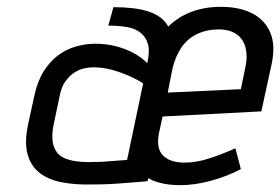

<svg xmlns="http://www.w3.org/2000/svg" viewBox="-20 -530 820 562"><path d="M411 -345Q395 -362 370.5 -375Q346 -388 318 -395Q290 -402 260 -402Q231 -402 202.5 -394Q174 -386 150 -368Q126 -350 108 -321.5Q90 -293 81 -252L62 -165Q51 -112 61 -77.5Q71 -43 96.5 -23.5Q122 -4 160.5 3.5Q199 11 245 10Q261 10 281.5 9.5Q302 9 322.5 7.5Q343 6 362 4.5Q381 3 394 2Q407 1 412 0L476 -294Q488 -353 486.5 -394.5Q485 -436 467 -461Q449 -486 411 -497.5Q373 -509 312 -509L297 -455Q326 -455 350.5 -451Q375 -447 391 -434.5Q407 -422 413 -401Q419 -380 411 -345ZM399 -286 352 -62Q352 -62 347 -61.5Q342 -61 333.5 -60.5Q325 -60 313 -59Q301 -58 287.5 -57Q274 -56 259 -56Q214 -54 186.5 -61Q159 -68 147 -83.5Q135 -99 133.5 -122Q132 -145 139 -175L154 -246Q159 -274 170.5 -290.5Q182 -307 196 -316.5Q210 -326 225 -329.5Q240 -333 252 -333Q281 -333 308 -325.5Q335 -318 358.5 -307.5Q382 -297 399 -286ZM445 -139 456 -189 745 -204 775 -342Q787 -398 771 -435Q755 -472 718 -491Q681 -510 626 -510Q572 -510 528.5 -490.5Q485 -471 455.5 -433Q426 -395 414 -339L372 -140Q363 -99 369.5 -70Q376 -41 394.5 -23Q413 -5 442 3.5Q471 12 508 12Q549 12 596 -0.5Q643 -13 685 -35L669 -96Q629 -78 591.5 -66Q554 -54 520 -54Q500 -54 484 -59Q468 -64 457.5 -74.5Q447 -85 444 -101Q441 -117 445 -139ZM699 -337 685 -269 471 -259 485 -330Q494 -366 511 -391Q528 -416 555 -429.5Q582 -443 619 -444Q652 -444 672 -430Q692 -416 698.5 -391.5Q705 -367 699 -337Z"/></svg>

Font: Advent Pro Medium
Style: Italic
Weight: 500
Italic angle: -12°
Version: Version 3.000